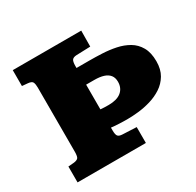

<svg xmlns="http://www.w3.org/2000/svg" viewBox="-152 -868 1056 1037"><g transform="rotate(-30 376.0 -350.0)"><path d="M48 0V-99L84 -102Q101 -104 109.5 -111.5Q118 -119 118 -152V-551Q118 -571 113 -583.5Q108 -596 82 -598L48 -601V-700H475L474 -601L386 -598Q367 -597 359.5 -587.5Q352 -578 352 -550V-538H431Q469 -538 512 -536Q555 -534 596 -525.5Q637 -517 670.5 -497.5Q704 -478 724 -443Q744 -408 744 -354Q744 -304 723.5 -269.5Q703 -235 670 -213.5Q637 -192 598 -180.5Q559 -169 521.5 -165Q484 -161 455 -161Q438 -161 416.5 -161.5Q395 -162 377.5 -163.5Q360 -165 352 -166V-149Q352 -123 359 -113.5Q366 -104 387 -103L474 -99V0ZM352 -280Q361 -279 375 -278.5Q389 -278 402 -278Q428 -278 448 -283.5Q468 -289 481.5 -300Q495 -311 502 -326.5Q509 -342 509 -362Q509 -387 496.5 -403Q484 -419 460.5 -426.5Q437 -434 403 -434H352Z"/></g></svg>

Font: Literata Variable Black
Style: Regular
Weight: 900
Designer: Latin by Veronika Burian and Jose Scaglione. Greek by Irene Vlachou. Cyrillic by Vera Evstafieva.
Foundry: TypeTogether
Version: Version 3.021